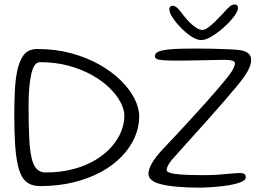

<svg xmlns="http://www.w3.org/2000/svg" viewBox="-20 -826 1177 860"><path d="M160 7.5Q130 7.5 110 -3.5Q90 -14.5 78 -36Q66 -57.5 59.5 -88.5Q50.5 -129.5 47.2 -186.2Q44 -243 44 -313Q44 -369 46.5 -418.5Q49 -468 56.5 -505.5Q65.5 -552 85.8 -579.2Q106 -606.5 147.5 -606.5Q228 -606.5 297.8 -587.8Q367.5 -569 423.8 -537.5Q480 -506 520.2 -466.5Q560.5 -427 582 -385Q603.5 -343 603.5 -304Q603.5 -256 583.2 -210.2Q563 -164.5 525.2 -125.2Q487.5 -86 433.2 -56.2Q379 -26.5 310 -9.5Q241 7.5 160 7.5ZM183 -53.5Q253 -53.5 309.2 -68.8Q365.5 -84 408 -109.8Q450.5 -135.5 479.2 -168Q508 -200.5 522.5 -236.5Q537 -272.5 537 -307Q537 -336 519.5 -369Q502 -402 469.2 -433.5Q436.5 -465 390 -490.8Q343.5 -516.5 285.5 -532Q227.5 -547.5 160 -547.5Q143.5 -547.5 133.8 -531.5Q124 -515.5 119 -488.5Q113.5 -462.5 110.8 -429Q108 -395.5 108 -359Q108 -272 110.8 -210.8Q113.5 -149.5 123 -112.5Q138 -53.5 183 -53.5ZM869.5 14.5Q817.5 14.5 771.5 10.2Q725.5 6 699 -1.5Q672 -8 658.5 -19.8Q645 -31.5 645 -47Q645 -68.5 661.2 -96.2Q677.5 -124 709 -157.5Q730.5 -180 761.5 -213.2Q792.5 -246.5 828 -285Q863.5 -323.5 898 -362Q932.5 -400.5 961 -434Q989.5 -467.5 1006.5 -490Q1020.5 -508 1026.5 -521.5Q1032.5 -535 1032.5 -543Q1032.5 -549.5 1021.5 -553.8Q1010.5 -558 988 -558Q980 -558 953.5 -557.5Q927 -557 892.5 -556.2Q858 -555.5 826 -555Q794 -554.5 775 -554.5Q737 -554.5 714.8 -556Q692.5 -557.5 683.2 -561.5Q674 -565.5 674 -574Q674 -584 682.5 -590.5Q691 -597 711.2 -601Q731.5 -605 765.8 -606.8Q800 -608.5 851.5 -608.5Q887 -608.5 929.2 -607.8Q971.5 -607 1007 -605.2Q1042.5 -603.5 1058 -601Q1081 -597 1093 -586.2Q1105 -575.5 1105 -557.5Q1105 -545 1100.5 -532Q1096 -519 1088.2 -505.2Q1080.5 -491.5 1070 -477Q1060 -463 1035.8 -433.8Q1011.5 -404.5 978 -366Q944.5 -327.5 907 -285.5Q869.5 -243.5 833 -203.2Q796.5 -163 767.5 -130Q747 -108.5 736.8 -92Q726.5 -75.5 726.5 -63.5Q726.5 -57 741 -52Q755.5 -47 791.5 -44.2Q827.5 -41.5 891 -41.5Q931 -41.5 963 -44Q995 -46.5 1018.2 -48.8Q1041.5 -51 1053.5 -51Q1063.5 -51 1069.5 -49Q1075.5 -47 1078.2 -43Q1081 -39 1081 -32Q1081 -21.5 1066.8 -14Q1052.5 -6.5 1028.8 -1Q1005 4.5 976.5 7.8Q948 11 920.2 12.8Q892.5 14.5 869.5 14.5ZM881 -646.5Q862 -646.5 837.8 -662.2Q813.5 -678 790.8 -701.2Q768 -724.5 753.2 -747Q738.5 -769.5 738.5 -783.5Q738.5 -791.5 742.2 -795.8Q746 -800 752.5 -800Q764.5 -800 775.5 -789.2Q786.5 -778.5 804 -754.5Q816.5 -738.5 831 -724.2Q845.5 -710 860 -701Q874.5 -692 886 -692Q897.5 -692 912.8 -703Q928 -714 945.2 -731Q962.5 -748 978.5 -765.5Q998.5 -788.5 1009.2 -797.2Q1020 -806 1030.5 -806Q1046 -806 1046 -790Q1046 -776 1028.2 -752.2Q1010.5 -728.5 983.5 -704.2Q956.5 -680 928.8 -663.2Q901 -646.5 881 -646.5Z"/></svg>

Font: Gluten Thin ExtraLight
Style: Regular
Weight: 250
Version: Version 1.300